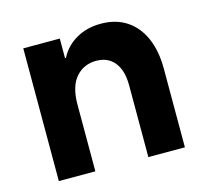

<svg xmlns="http://www.w3.org/2000/svg" viewBox="-81 -611 760 704"><g transform="rotate(-15 298.5 -259.0)"><path d="M59.6 -503.9H198.2V-429.7H201.7Q222.7 -470.7 263.2 -494.1Q303.7 -517.6 357.4 -517.6Q413.6 -517.6 454.1 -491.2Q494.6 -464.8 516.4 -415.5Q538.1 -366.2 538.1 -298.8V0H399.4V-275.4Q398.9 -330.1 374.3 -360.4Q349.6 -390.6 305.7 -390.6Q258.3 -390.6 228.5 -356.7Q198.7 -322.8 198.2 -254.9V0H59.6Z"/></g></svg>

Font: Wanted Sans
Style: Bold
Weight: 700
Designer: Original Design by Kil Hyung-jin and Kang Hanbin, Wanted Lab, Inc; Hangeul from Source Han Sans by Jang Soo-young and Ka
Foundry: Wanted Lab, Inc.
Version: Version 1.000